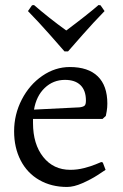

<svg xmlns="http://www.w3.org/2000/svg" viewBox="-20 -730 488 762"><path d="M259 -56Q287 -56 314 -63Q341 -70 359 -77.5Q377 -85 382 -87L388 -85L399 -56Q392 -51 366.5 -34.5Q341 -18 307 -3Q273 12 246 12Q184 12 136 -15.5Q88 -43 62 -93.5Q36 -144 36 -209Q36 -276 66.5 -335Q97 -394 148 -429Q199 -464 257 -464Q330 -464 368 -427Q406 -390 406 -319Q406 -303 403.5 -288.5Q401 -274 400 -270L387 -258H111V-242Q111 -158 151.5 -107Q192 -56 259 -56ZM321 -331Q321 -371 299.5 -392Q278 -413 238 -413Q191 -413 157.5 -381Q124 -349 115 -295L296 -304Q311 -306 316 -311Q321 -316 321 -331ZM243 -609Q326 -671 371 -710L379 -709L395 -686Q352 -642 307.5 -591.5Q263 -541 250 -526H236Q223 -541 178.5 -591.5Q134 -642 91 -686L107 -709L115 -710Q175 -658 243 -609Z"/></svg>

Font: Sahitya
Style: Regular
Weight: 400
Designer: Juan Pablo del Peral
Foundry: Juan Pablo del Peral (http://www.huertatipografica.com)
Version: Version 1.001;PS 001.000;hotconv 1.0.70;makeotf.lib2.5.58329